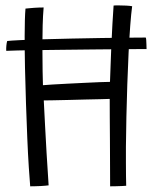

<svg xmlns="http://www.w3.org/2000/svg" viewBox="-20 -672 587 693"><path d="M509 -495Q475.5 -495 425.8 -494.5Q376 -494 317.8 -493.5Q259.5 -493 200.8 -492.2Q142 -491.5 90.5 -490.8Q39 -490 2.5 -488.5Q2 -497 3 -507.5Q4 -518 6 -524Q18.5 -525.5 53.2 -527.2Q88 -529 136.5 -530.2Q185 -531.5 239 -532.8Q293 -534 345.2 -534.8Q397.5 -535.5 439.8 -536Q482 -536.5 506 -536.5Q507.5 -534 507.8 -527.2Q508 -520.5 508.5 -512Q509 -503.5 509 -495ZM89 0.5Q87 -22 84 -67.8Q81 -113.5 78.5 -173.2Q76 -233 73.8 -298.8Q71.5 -364.5 70.2 -427.5Q69 -490.5 69 -542Q69 -573.5 69.8 -599Q70.5 -624.5 72 -641Q76.5 -641.5 84.8 -642.2Q93 -643 103 -643.8Q113 -644.5 122.2 -644.8Q131.5 -645 137.5 -645Q135 -616.5 134 -580.5Q133 -544.5 133 -509.5Q133 -458.5 133.8 -416.2Q134.5 -374 135 -364.5Q146 -365.5 170 -367Q194 -368.5 224.5 -370Q255 -371.5 285.2 -373Q315.5 -374.5 340.2 -375.5Q365 -376.5 377 -376.5Q378 -402 379.2 -436.8Q380.5 -471.5 382 -510Q383.5 -548.5 385.8 -585.5Q388 -622.5 390 -652Q393.5 -652.5 398.2 -652.5Q403 -652.5 408.5 -652.5Q421 -652.5 435.5 -651.8Q450 -651 457 -649.5Q453.5 -624.5 450.2 -581Q447 -537.5 444.2 -482.8Q441.5 -428 439.5 -368.2Q437.5 -308.5 436.2 -250.2Q435 -192 434.5 -141.5Q434.5 -112 434.5 -85.8Q434.5 -59.5 434.8 -38Q435 -16.5 435.5 -1.5Q429.5 -1 419 -0.5Q408.5 0 397.5 0.2Q386.5 0.5 377.5 0.5Q377.5 -29.5 377.2 -73.2Q377 -117 376.8 -164Q376.5 -211 376.2 -251.5Q376 -292 376 -315Q365.5 -314.5 341.8 -314Q318 -313.5 287.5 -312.8Q257 -312 226.8 -311.2Q196.5 -310.5 172.5 -310Q148.5 -309.5 138 -309.5Q140 -267 142.8 -216Q145.5 -165 148.2 -118.2Q151 -71.5 153.2 -39.8Q155.5 -8 155.5 -3Q152 -2.5 144.2 -1.8Q136.5 -1 126.5 -0.5Q116.5 0 106.8 0.2Q97 0.5 89 0.5Z"/></svg>

Font: Grandstander Thin ExtraLight
Style: Regular
Weight: 250
Version: Version 1.200